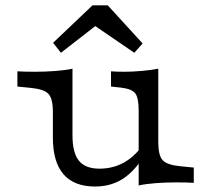

<svg xmlns="http://www.w3.org/2000/svg" viewBox="-20 -677 782 711"><path d="M248.4 -412.9V-206.5H175.8V-262.1Q175.8 -311.3 159.7 -329Q143.5 -346.8 93.5 -351.6L44.4 -356.5V-412.9Q55.6 -412.1 72.6 -411.7Q89.5 -411.3 109.7 -411.3Q148.4 -411.3 185.1 -414.1Q221.8 -416.9 248.4 -422.6ZM248.4 -206.5V-175.8Q248.4 -111.3 272.2 -81.9Q296 -52.4 348.4 -52.4Q405.6 -52.4 450.8 -82.3Q496 -112.1 528.2 -171L527.4 -126.6Q493.5 -58.1 445.6 -22.2Q397.6 13.7 332.3 13.7Q254 13.7 214.9 -31.9Q175.8 -77.4 175.8 -167.7V-206.5ZM493.5 0V-206.5H566.1V-150.8Q566.1 -101.6 582.3 -83.9Q598.4 -66.1 648.4 -61.3L697.6 -56.5V0Q686.3 -0.8 669.8 -1.2Q653.2 -1.6 632.3 -1.6Q593.5 -1.6 556.9 1.2Q520.2 4 493.5 9.7ZM566.1 -412.9V-206.5H493.5V-267.7Q493.5 -314.5 481 -331Q468.5 -347.6 429 -352.4L391.1 -356.5V-412.9Q401.6 -412.1 413.7 -411.7Q425.8 -411.3 441.1 -411.3Q471.8 -411.3 506.5 -414.5Q541.1 -417.7 566.1 -422.6ZM205.6 -481.5 176.6 -518.5 322.6 -657.3H379L508.1 -516.1L477.4 -481.5L296 -605.6L362.1 -603.2Z"/></svg>

Font: Playfair 5pt SemiExpanded Light
Style: Regular
Weight: 300
Width: 6
Designer: Claus Eggers Sørensen
Foundry: Claus Eggers Sørensen
Version: Version 2.203